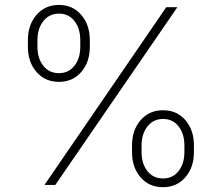

<svg xmlns="http://www.w3.org/2000/svg" viewBox="-20 -757 908 786"><path d="M520.5 -134.3V-161.6Q520.5 -224.6 555.7 -265.1Q590.8 -305.7 647.5 -305.7Q704.1 -305.7 739 -265.1Q773.9 -224.6 773.9 -161.6V-134.3Q773.9 -71.8 738.8 -31.2Q703.6 9.3 647.5 9.3Q590.3 9.3 555.4 -31.2Q520.5 -71.8 520.5 -134.3ZM94.2 -564.9V-592.8Q94.2 -655.3 129.4 -696Q164.6 -736.8 221.2 -736.8Q277.8 -736.8 312.7 -696Q347.7 -655.3 347.7 -592.8V-564.9Q347.7 -502.9 312.7 -462.4Q277.8 -421.9 221.2 -421.9Q164.6 -421.9 129.4 -462.4Q94.2 -502.9 94.2 -564.9ZM133.3 -592.8V-564.9Q133.3 -518.1 157.2 -487.8Q181.2 -457.5 221.2 -457.5Q260.7 -457.5 284.7 -487.8Q308.6 -518.1 308.6 -564.9V-592.8Q308.6 -640.1 284.9 -670.7Q261.2 -701.2 221.2 -701.2Q181.6 -701.2 157.5 -670.7Q133.3 -640.1 133.3 -592.8ZM559.6 -161.6V-134.3Q559.6 -86.9 583.5 -56.6Q607.4 -26.4 647.5 -26.4Q687 -26.4 710.9 -56.6Q734.9 -86.9 734.9 -134.3V-161.6Q734.9 -209 711.2 -239.5Q687.5 -270 647.5 -270Q607.9 -270 583.7 -239.5Q559.6 -209 559.6 -161.6ZM162.1 0 660.6 -727.5H706.1L206.5 0Z"/></svg>

Font: Inter Extra Light
Style: Regular
Weight: 200
Designer: Rasmus Andersson
Foundry: rsms
Version: Version 4.000;git-3c8e0fc